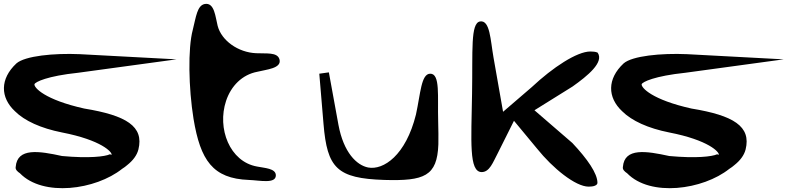

<svg xmlns="http://www.w3.org/2000/svg" viewBox="-26 -940 4114 1003"><path d="M60 -609C-27 -528 -25 -431 52 -359C102 -309 187 -270 298 -248C504 -208 561 -145 557 -131C556 -132 555 -132 548 -134C522 -122 439 -112 298 -125C179 -151 64 -170 56 -68C53 -54 66 -43 78 -35C199 90 474 52 612 -58C622 -64 631 -71 639 -78C668 -101 689 -128 697 -159C727 -280 634 -337 414 -373C208 -419 151 -482 154 -500C158 -512 221 -543 383 -560L896 -630L391 -657C255 -663 105 -648 60 -609Z M985 -319C1021 -103 1085 -7 1274 0C1330 2 1415 22 1415 -24C1415 -61 1355 -62 1317 -70C1174 -95 1107 -269 1155 -413C1181 -491 1239 -550 1318 -565C1364 -577 1447 -582 1434 -630C1423 -669 1364 -659 1312 -662C1218 -666 1131 -728 1111 -805C1099 -851 1095 -929 1043 -919C1004 -911 998 -852 981 -784C955 -687 959 -480 985 -319Z M1642 -555 1664 -293C1683 -62 1734 -8 1982 0C2190 6 2258 -19 2264 -186C2265 -220 2264 -260 2263 -307C2259 -437 2275 -556 2221 -555C2174 -554 2171 -452 2147 -342C2094 -128 1977 -50 1897 -65C1837 -77 1769 -143 1742 -288L1692 -562Z M2602 -356 2552 -640C2536 -731 2534 -836 2482 -828C2431 -820 2444 -674 2440 -450C2436 -201 2423 -42 2490 -41C2532 -41 2549 -92 2575 -141L2659 -309L2780 -163C2861 -62 2980 35 3049 35C3060 35 3073 34 3082 30C3092 26 3095 20 3095 15C3095 -34 3043 -109 2964 -193L2766 -364L2965 -488C3044 -544 3131 -615 3096 -665C3086 -670 3070 -671 3058 -671C2988 -671 2862 -588 2752 -485Z M3232 -609C3145 -528 3147 -431 3224 -359C3274 -309 3359 -270 3470 -248C3676 -208 3733 -145 3729 -131C3728 -132 3727 -132 3720 -134C3694 -122 3611 -112 3470 -125C3351 -151 3236 -170 3228 -68C3225 -54 3238 -43 3250 -35C3371 90 3646 52 3784 -58C3794 -64 3803 -71 3811 -78C3840 -101 3861 -128 3869 -159C3899 -280 3806 -337 3586 -373C3380 -419 3323 -482 3326 -500C3330 -512 3393 -543 3555 -560L4068 -630L3563 -657C3427 -663 3277 -648 3232 -609Z"/></svg>

Font: Venom Sans
Style: Bd
Weight: 700
Version: Version 1.001